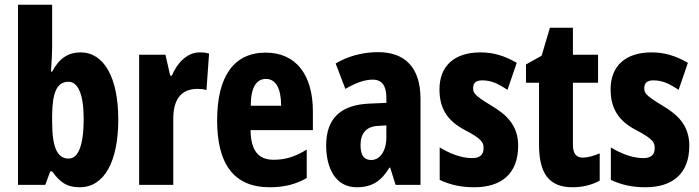

<svg xmlns="http://www.w3.org/2000/svg" viewBox="-20 -780 2951 810"><path d="M200 -579V-760H56V0H171L192 -57H200C237 -5 268 10 317 10C420 10 479 -99 479 -276C479 -454 418 -559 320 -559C269 -559 230 -535 200 -478H195C198 -521 200 -558 200 -579ZM269 -435C309 -435 333 -383 333 -278C333 -164 309 -111 270 -111C221 -111 200 -159 200 -266V-294C201 -386 218 -435 269 -435Z M822 -559C766 -559 725 -509 705 -461H698L678 -549H567V0H711V-279C711 -358 742 -405 813 -405C825 -405 841 -404 851 -400L862 -554C844 -559 833 -559 822 -559Z M1101 -558C966 -558 896 -457 896 -272C896 -94 962 10 1118 10C1177 10 1228 -2 1274 -29V-149C1224 -118 1183 -106 1134 -106C1070 -106 1038 -145 1037 -231H1300V-310C1300 -465 1228 -558 1101 -558ZM1102 -447C1143 -447 1166 -408 1166 -334H1038C1038 -417 1065 -447 1102 -447Z M1575 -560C1510 -560 1447 -543 1396 -512L1437 -405C1484 -432 1519 -444 1553 -444C1592 -444 1610 -417 1610 -368V-346L1539 -343C1420 -338 1356 -283 1356 -166C1356 -76 1392 10 1485 10C1551 10 1589 -17 1623 -73H1626L1649 0H1754V-363C1754 -496 1688 -560 1575 -560ZM1576 -249 1610 -251V-201C1610 -143 1583 -105 1546 -105C1516 -105 1501 -124 1501 -168C1501 -218 1526 -247 1576 -249Z M2166 -165C2166 -252 2116 -297 2052 -335C1983 -377 1976 -387 1976 -408C1976 -431 1989 -441 2015 -441C2057 -441 2087 -423 2121 -401L2160 -515C2108 -545 2061 -559 2007 -559C1897 -559 1834 -502 1834 -403C1834 -322 1868 -270 1940 -232C2018 -192 2020 -176 2020 -154C2020 -127 2004 -113 1972 -113C1922 -113 1873 -135 1835 -158V-21C1882 1 1928 10 1981 10C2095 10 2166 -47 2166 -165Z M2439 -115C2410 -115 2397 -133 2397 -170V-431H2503V-549H2397V-663H2300L2265 -545L2199 -508V-431H2254V-171C2254 -49 2295 10 2396 10C2437 10 2478 0 2510 -18V-133C2483 -122 2460 -115 2439 -115Z M2888 -165C2888 -252 2838 -297 2774 -335C2705 -377 2698 -387 2698 -408C2698 -431 2711 -441 2737 -441C2779 -441 2809 -423 2843 -401L2882 -515C2830 -545 2783 -559 2729 -559C2619 -559 2556 -502 2556 -403C2556 -322 2590 -270 2662 -232C2740 -192 2742 -176 2742 -154C2742 -127 2726 -113 2694 -113C2644 -113 2595 -135 2557 -158V-21C2604 1 2650 10 2703 10C2817 10 2888 -47 2888 -165Z"/></svg>

Font: Noto Sans Gurmukhi UI ExtraCondensed ExtraBold
Style: Regular
Weight: 800
Width: 2
Designer: Jelle Bosma - Monotype Design Team
Foundry: Monotype Imaging Inc.
Version: Version 2.004